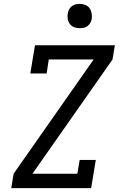

<svg xmlns="http://www.w3.org/2000/svg" viewBox="-20 -968 640 988"><path d="M38 0 50 -74 462 -662H231L220 -590H136L160 -735H571L559 -662L147 -74H378L390 -145H473L449 0ZM390 -823Q375 -823 361.5 -828Q348 -833 339.5 -844.5Q331 -856 328.5 -870.5Q326 -885 329 -900Q331 -910 336 -920Q341 -930 350 -936.5Q359 -943 369.5 -945.5Q380 -948 390 -948Q405 -948 419 -942.5Q433 -937 441 -925.5Q449 -914 451.5 -899.5Q454 -885 452 -870Q450 -860 444.5 -850Q439 -840 430 -833.5Q421 -827 410.5 -825Q400 -823 390 -823Z"/></svg>

Font: Iosevka Slab Extended
Style: Italic
Weight: 400
Width: 7
Italic angle: -9°
Monospace: yes
Designer: Belleve Invis
Foundry: Belleve Invis
Version: Version 11.1.0; ttfautohint (v1.8.3)